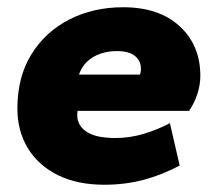

<svg xmlns="http://www.w3.org/2000/svg" viewBox="-20 -500 600 530"><path d="M268 10Q193 10 139 -17Q85 -44 56.5 -91.5Q28 -139 28 -200Q28 -288 67 -350.5Q106 -413 172 -446.5Q238 -480 320 -480Q419 -480 476 -427.5Q533 -375 533 -291Q533 -266 525 -241Q517 -216 502 -194H194Q191 -173 198.5 -158.5Q206 -144 221 -135Q236 -126 256 -122.5Q276 -119 299 -119Q338 -119 376.5 -130.5Q415 -142 449 -160L476 -43Q427 -17 376 -3.5Q325 10 268 10ZM198 -294H366Q369 -300 369 -310Q369 -332 352.5 -345.5Q336 -359 302 -359Q278 -359 256.5 -351.5Q235 -344 220 -329.5Q205 -315 198 -294Z"/></svg>

Font: Gantari ExtraBold
Style: Italic
Weight: 800
Italic angle: -10°
Designer: Anugrah Pasau
Foundry: Lafontype
Version: Version 1.000